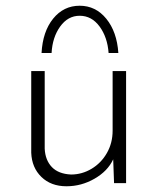

<svg xmlns="http://www.w3.org/2000/svg" viewBox="-20 -639 549 670"><path d="M420 -391V0H378L375 -83Q356 -42 310 -15.5Q264 11 212 11Q158 11 124.5 -21.5Q91 -54 89 -106V-391H136V-120Q138 -80 161 -56Q184 -32 228 -30Q266 -30 299.5 -50Q333 -70 353 -105Q373 -140 373 -183V-391ZM393 -454H359Q355 -509 327.5 -546.5Q300 -584 258 -584Q217 -584 190 -546.5Q163 -509 160 -454H125Q129 -529 165.5 -574Q202 -619 258 -619Q314 -619 351 -573.5Q388 -528 393 -454Z"/></svg>

Font: Josefin Sans Light
Style: Regular
Weight: 300
Designer: Santiago Orozco
Foundry: Typemade
Version: Version 2.000